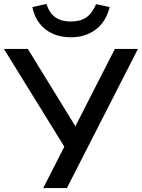

<svg xmlns="http://www.w3.org/2000/svg" viewBox="-26 -953 719 973"><path d="M193 0 312 -233 309 -195 -6 -705H115L356 -313L556 -705H673L313 0ZM333 -764Q283 -764 242.5 -781.5Q202 -799 175 -833.5Q148 -868 138 -917L209 -933Q225 -886 255 -865Q285 -844 332 -844Q381 -844 411 -864.5Q441 -885 461 -932L530 -917Q510 -840 457.5 -802Q405 -764 333 -764Z"/></svg>

Font: Nunito Sans 7pt SemiBold
Style: Regular
Weight: 600
Designer: Vernon Adams
Foundry: Vernon Adams
Version: Version 3.101;gftools[0.9.27]